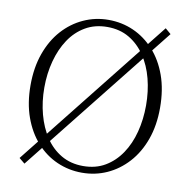

<svg xmlns="http://www.w3.org/2000/svg" viewBox="-84 -830 927 933"><g transform="rotate(10 379.5 -363.5)"><path d="M687 -723 97 20 69 -3 659 -747ZM128 -361Q128 -292 144.5 -230Q161 -168 192.5 -120.5Q224 -73 271 -45.5Q318 -18 379 -18Q441 -18 487.5 -45.5Q534 -73 566 -120.5Q598 -168 614 -230Q630 -292 630 -361Q630 -430 614 -492Q598 -554 566 -601.5Q534 -649 487.5 -676.5Q441 -704 379 -704Q318 -704 271 -676.5Q224 -649 192.5 -601.5Q161 -554 144.5 -492Q128 -430 128 -361ZM379 -739Q445 -739 502.5 -713.5Q560 -688 604.5 -639Q649 -590 674 -520Q699 -450 699 -361Q699 -274 674 -204.5Q649 -135 604.5 -86Q560 -37 502.5 -11Q445 15 379 15Q314 15 256 -10.5Q198 -36 154 -85Q110 -134 85 -203.5Q60 -273 60 -361Q60 -448 85 -518Q110 -588 154 -637Q198 -686 256 -712.5Q314 -739 379 -739Z"/></g></svg>

Font: Noto Serif SC ExtraLight
Style: Regular
Weight: 200
Designer: Ryoko NISHIZUKA 西塚涼子 (kana & ideographs); Frank Grießhammer (Latin, Greek & Cyrillic); Wenlong ZHANG 张文龙 (bopomofo); San
Foundry: Adobe
Version: Version 2.002-H1;hotconv 1.1.0;makeotfexe 2.6.0